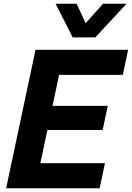

<svg xmlns="http://www.w3.org/2000/svg" viewBox="-20 -1006 705 1026"><path d="M528.4 -311.2H142.6L170.2 -440.4H556ZM636.4 -606H205.2L233.4 -740H664.6ZM512.6 0H76.4L104.6 -134H540.8ZM167.2 0H12.8L169.8 -740H324.2ZM489 -806H368.4L277 -986.2H389.4L456.4 -841.6L407.6 -848.6L530.8 -986.2H656.4Z"/></svg>

Font: Be Vietnam Pro Variable Thin
Style: Italic
Weight: 100
Italic angle: -12°
Designer: Lam Bao, Tony Le, Vietanh Nguyen
Foundry: Yellow Type Foundry
Version: Version 1.002